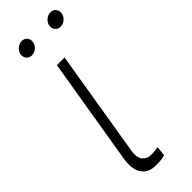

<svg xmlns="http://www.w3.org/2000/svg" viewBox="-243 -728 753 753"><g transform="rotate(-45 134.0 -351.5)"><path d="M110.8 -545.9H153.3L80.1 -101.6Q74.7 -67.9 87.9 -51.8Q101.1 -35.6 122.6 -35.6Q137.7 -35.6 148.7 -37.1Q159.7 -38.6 162.6 -39.6L158.2 1.5Q153.8 2.9 140.1 5.1Q126.5 7.3 105.5 6.8Q67.9 7.3 48.1 -20.5Q28.3 -48.3 37.1 -101.6ZM68.8 -642.1Q54.7 -642.1 46.4 -652.1Q38.1 -662.1 40 -676.3Q42.5 -690.4 54.2 -700.4Q65.9 -710.4 80.1 -710.4Q94.2 -710.4 102.5 -700.4Q110.8 -690.4 108.4 -676.3Q106.4 -662.1 94.7 -652.1Q83 -642.1 68.8 -642.1ZM228 -642.1Q213.9 -642.1 205.6 -652.1Q197.3 -662.1 199.2 -676.3Q201.7 -690.4 213.4 -700.4Q225.1 -710.4 239.3 -710.4Q253.4 -710.4 261.7 -700.4Q270 -690.4 267.6 -676.3Q265.6 -662.1 253.9 -652.1Q242.2 -642.1 228 -642.1Z"/></g></svg>

Font: Inter Display Extra Light
Style: Italic
Weight: 200
Italic angle: -9.39999°
Designer: Rasmus Andersson
Foundry: rsms
Version: Version 4.000;git-4fc901f